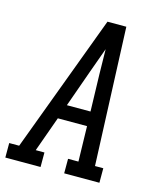

<svg xmlns="http://www.w3.org/2000/svg" viewBox="-137 -815 747 895"><g transform="rotate(15 237.0 -367.5)"><path d="M-26 0V-70H22L270 -735H361L388 -70H428V0H258V-70H308L304 -240H163L102 -70H144V0ZM302 -310 297 -490Q297 -520 296 -549.5Q295 -579 295 -609Q284 -579 273.5 -549.5Q263 -520 252 -490L188 -310Z"/></g></svg>

Font: Iosevka Slab
Style: Italic
Weight: 400
Italic angle: -9°
Monospace: yes
Designer: Belleve Invis
Foundry: Belleve Invis
Version: Version 11.1.0; ttfautohint (v1.8.3)